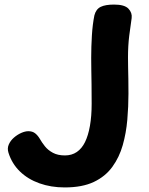

<svg xmlns="http://www.w3.org/2000/svg" viewBox="-20 -804 651 840"><path d="M393 -737Q400 -764 420.5 -774Q441 -784 479 -784Q525 -784 542 -766Q559 -748 556 -725Q551 -693 545.5 -648.5Q540 -604 540 -553Q540 -531 540.5 -508.5Q541 -486 541.5 -459Q542 -432 542 -394Q542 -338 537 -280Q532 -222 517 -169Q502 -116 471.5 -74Q441 -32 390.5 -8Q340 16 263 16Q203 16 152.5 -2Q102 -20 67 -54Q32 -88 17 -136Q11 -155 18.5 -172Q26 -189 41 -202Q56 -215 73 -222.5Q90 -230 104 -230Q122 -230 133.5 -221Q145 -212 154 -197Q163 -181 176.5 -164Q190 -147 211.5 -135.5Q233 -124 264 -124Q294 -124 316 -139Q338 -154 352 -182.5Q366 -211 373.5 -253.5Q381 -296 381 -350Q381 -399 380.5 -434.5Q380 -470 379.5 -497.5Q379 -525 379 -551Q379 -599 382 -648.5Q385 -698 393 -737Z"/></svg>

Font: Playpen Sans
Style: Bold
Weight: 700
Designer: Laura Meseguer, Veronika Burian, José Scaglione
Foundry: TypeTogether
Version: Version 1.001